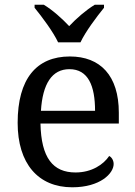

<svg xmlns="http://www.w3.org/2000/svg" viewBox="-20 -786 575 816"><path d="M227 -606H322C343 -651 391 -715 422 -753V-766H383C345 -743 304 -707 274 -675C244 -707 204 -743 166 -766H127V-753C158 -715 206 -651 227 -606ZM287 10C406 10 463 -49 463 -89C463 -106 453 -119 444 -123C420 -87 370 -53 301 -53C205 -53 155 -115 152 -261H485V-307C485 -465 406 -546 277 -546C135 -546 55 -451 55 -264C55 -91 142 10 287 10ZM384 -315H154C161 -430 201 -492 275 -492C355 -492 384 -421 384 -315Z"/></svg>

Font: Noto Serif Balinese
Style: Regular
Weight: 400
Designer: Monotype Design Team
Foundry: Monotype Imaging Inc.
Version: Version 2.005